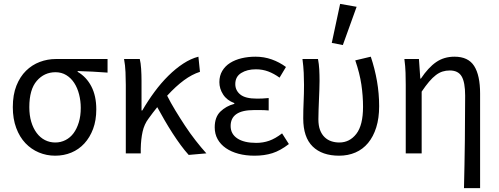

<svg xmlns="http://www.w3.org/2000/svg" viewBox="-20 -790 2569 989"><path d="M264 12Q220 12 180.5 -4.5Q141 -21 111 -52.5Q81 -84 63.5 -131Q46 -178 46 -238Q46 -302 64.5 -348.5Q83 -395 114 -425.5Q145 -456 185 -471Q225 -486 268 -486H534V-416Q492 -419 457 -421Q422 -423 380 -424V-420Q425 -394 450.5 -345Q476 -296 476 -227Q476 -170 459.5 -126Q443 -82 414.5 -51Q386 -20 347.5 -4Q309 12 264 12ZM265 -56Q293 -56 317.5 -68.5Q342 -81 359 -104Q376 -127 386 -160Q396 -193 396 -234Q396 -270 387.5 -303.5Q379 -337 362.5 -362.5Q346 -388 321.5 -403Q297 -418 266 -418Q208 -418 169.5 -373.5Q131 -329 131 -238Q131 -196 141 -162.5Q151 -129 169 -105Q187 -81 211.5 -68.5Q236 -56 265 -56Z M952 8Q932 -14 911 -42.5Q890 -71 869 -103.5Q848 -136 828 -170.5Q808 -205 790 -238Q779 -224 767.5 -209.5Q756 -195 745 -179Q723 -150 714.5 -111.5Q706 -73 705 -25V0H628V-353Q628 -382 626.5 -418Q625 -454 619 -486H700Q705 -466 707 -435.5Q709 -405 709 -373V-221H713Q742 -271 776 -317Q810 -363 847.5 -400Q885 -437 924 -462.5Q963 -488 1002 -498L1010 -420Q969 -407 927.5 -376.5Q886 -346 841 -297Q859 -261 883 -221.5Q907 -182 933 -142.5Q959 -103 987.5 -66.5Q1016 -30 1043 0Z M1291 12Q1246 12 1208.5 2Q1171 -8 1143.5 -27Q1116 -46 1101 -73Q1086 -100 1086 -134Q1086 -187 1115.5 -215.5Q1145 -244 1187 -255V-259Q1149 -273 1129.5 -303Q1110 -333 1110 -367Q1110 -400 1125 -425Q1140 -450 1165.5 -466Q1191 -482 1224.5 -490Q1258 -498 1296 -498Q1340 -498 1379.5 -484Q1419 -470 1453 -445L1420 -390Q1391 -411 1361.5 -422Q1332 -433 1298 -433Q1253 -433 1222.5 -414Q1192 -395 1192 -357Q1192 -324 1218 -303Q1244 -282 1303 -282Q1317 -282 1331 -282.5Q1345 -283 1364 -285V-221Q1342 -223 1324 -223Q1306 -223 1288 -223Q1168 -223 1168 -141Q1168 -100 1202.5 -77Q1237 -54 1300 -54Q1335 -54 1366.5 -65Q1398 -76 1433 -103L1468 -48Q1424 -14 1383 -1Q1342 12 1291 12Z M1727 12Q1639 12 1590.5 -35.5Q1542 -83 1542 -180Q1542 -224 1544 -266.5Q1546 -309 1546 -353Q1546 -382 1544.5 -415Q1543 -448 1538 -486H1618Q1623 -460 1624.5 -432.5Q1626 -405 1626 -373Q1626 -352 1625 -327.5Q1624 -303 1623 -276.5Q1622 -250 1621 -224Q1620 -198 1620 -176Q1620 -143 1628.5 -120.5Q1637 -98 1652 -83.5Q1667 -69 1686.5 -62.5Q1706 -56 1728 -56Q1781 -56 1815.5 -100.5Q1850 -145 1850 -240Q1850 -296 1841.5 -354Q1833 -412 1810 -479L1890 -498Q1911 -435 1922 -371.5Q1933 -308 1933 -243Q1933 -181 1918 -133.5Q1903 -86 1876 -53.5Q1849 -21 1811 -4.5Q1773 12 1727 12ZM1689 -569 1732 -770 1817 -755 1746 -558Z M2370 179Q2373 59 2374.5 -66Q2376 -191 2376 -297Q2376 -366 2358 -396.5Q2340 -427 2297 -427Q2277 -427 2259.5 -421.5Q2242 -416 2225 -403Q2208 -390 2190.5 -369.5Q2173 -349 2152 -318V0H2070V-353Q2070 -382 2069 -415Q2068 -448 2063 -486H2138L2145 -385H2148Q2186 -442 2226.5 -470Q2267 -498 2321 -498Q2392 -498 2422.5 -450Q2453 -402 2453 -308V179Z"/></svg>

Font: Pinyin1712
Style: Regular
Weight: 400
Version: Version 1